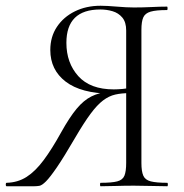

<svg xmlns="http://www.w3.org/2000/svg" viewBox="-32 -648 639 668"><path d="M550 -12Q552 -12 552 -6Q552 0 550 0Q526 0 496 -1Q466 -2 434 -2Q400 -2 371 -1Q342 0 318 0Q316 0 316 -6Q316 -12 318 -12Q357 -12 376 -17Q395 -22 401 -37Q407 -52 407 -81V-329L419 -324Q391 -324 369 -319Q347 -314 326.5 -298.5Q306 -283 283 -252Q260 -221 229 -168Q190 -101 166 -66Q142 -31 128 -17Q114 -3 105 -1.5Q96 0 87 0H-9Q-12 0 -12 -6Q-12 -12 -9 -12Q30 -13 60.5 -32.5Q91 -52 120 -91Q149 -130 181 -188Q210 -240 234.5 -269.5Q259 -299 286 -312.5Q313 -326 347 -329L354 -322Q250 -323 196.5 -364Q143 -405 143 -474Q143 -520 166 -554.5Q189 -589 228.5 -608.5Q268 -628 318 -628Q339 -628 374 -625Q409 -622 434 -622Q466 -622 495.5 -623.5Q525 -625 549 -625Q551 -625 551 -619Q551 -613 549 -613Q511 -613 492 -607.5Q473 -602 466.5 -587.5Q460 -573 460 -544V-81Q460 -52 466.5 -37Q473 -22 492.5 -17Q512 -12 550 -12ZM199 -499Q199 -429 240.5 -383Q282 -337 364 -337Q377 -337 394 -338.5Q411 -340 421 -343L407 -337V-542Q407 -571 393.5 -587Q380 -603 359.5 -609Q339 -615 317 -615Q199 -615 199 -499Z"/></svg>

Font: Cormorant Infant Light
Style: Regular
Weight: 300
Designer: Christian Thalmann (Catharsis Fonts)
Foundry: Catharsis Fonts
Version: Version 4.001